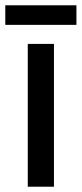

<svg xmlns="http://www.w3.org/2000/svg" viewBox="-37 -706 309 726"><path d="M252 -686H-17V-612H252ZM167 0V-540H68V0Z"/></svg>

Font: Noto Sans Lao Looped Condensed Medium
Style: Regular
Weight: 500
Width: 3
Designer: Mark Frömberg, Ben Mitchell
Foundry: The Fontpad Ltd
Version: Version 1.002